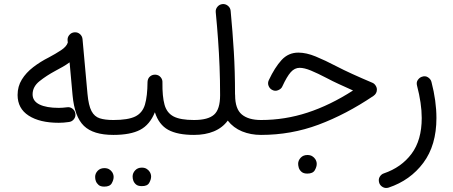

<svg xmlns="http://www.w3.org/2000/svg" viewBox="-20 -648 2227 943"><path d="M66.4 -181.6Q66.4 -223.6 87.2 -257.3Q107.9 -291 143.1 -318.1Q178.2 -345.2 220.2 -366.2Q252.4 -383.3 279.5 -401.1Q306.6 -418.9 313 -439L312 -449.2Q310.5 -464.4 320.3 -476.1Q330.1 -487.8 345.2 -489.3Q360.4 -490.7 372.1 -481Q383.8 -471.2 385.3 -456.1L409.7 -187Q415 -129.9 429.4 -102.5Q443.8 -75.2 470 -66.9Q496.1 -58.6 536.6 -58.6H537.1Q552.7 -58.6 563 -48.1Q573.2 -37.6 573.2 -22Q573.2 -6.8 563 3.9Q552.7 14.6 537.1 14.6H536.6Q438 14.6 392.1 -29.8Q346.2 -74.2 336.4 -180.2L321.8 -341.8Q306.6 -330.6 288.8 -320.3Q271 -310.1 251.5 -299.8Q208 -276.4 174.1 -249.3Q140.1 -222.2 140.1 -184.6Q140.1 -151.4 174.1 -134.8Q208 -118.2 268.6 -118.2Q287.1 -118.2 309.1 -121.1Q323.7 -123.5 335.9 -114.3Q348.1 -105 350.1 -89.8Q352.5 -75.2 343.3 -63Q334 -50.8 318.8 -48.8Q292.5 -44.9 268.6 -44.9Q175.3 -44.9 120.8 -80.1Q66.4 -115.2 66.4 -181.6Z M500 -22Q500 -37.6 511 -48.1Q522 -58.6 537.1 -58.6Q608.9 -58.6 644.3 -75.9Q679.7 -93.3 691.9 -134.3Q704.1 -175.3 704.6 -246.1Q705.6 -263.2 717 -272.7Q728.5 -282.2 743.7 -281.2Q759.3 -280.3 769 -268.8Q778.8 -257.3 777.8 -242.7Q776.9 -174.3 788.1 -133.8Q799.3 -93.3 832.8 -75.9Q866.2 -58.6 932.6 -58.6H933.1Q948.7 -58.6 959 -48.1Q969.2 -37.6 969.2 -22Q969.2 -6.8 959 3.9Q948.7 14.6 933.1 14.6H932.6Q851.6 14.6 805.9 -10.5Q760.3 -35.6 740.7 -96.7Q715.8 -35.2 668.2 -10.3Q620.6 14.6 537.1 14.6Q522 14.6 511 3.9Q500 -6.8 500 -22ZM631.3 218.8Q631.3 202.1 643.8 188.7Q656.2 175.3 676.3 175.3Q690.4 175.3 700 181.2Q709.5 187 714.8 195.3Q722.2 206.5 722.2 219.2Q722.2 233.4 712.9 250Q703.6 266.6 676.3 266.1Q657.7 266.1 648.2 258.1Q638.7 250 634.8 239.3Q631.3 229.5 631.3 218.8ZM447.3 220.7Q447.3 204.1 459.7 190.9Q472.2 177.7 492.7 177.7Q506.3 177.7 515.9 183.3Q525.4 189 531.2 197.8Q538.1 209.5 538.1 221.2Q538.1 235.8 528.8 252.2Q519.5 268.6 492.2 268.6Q473.6 268.6 464.1 260.3Q454.6 252 450.7 241.2Q447.3 232.4 447.3 220.7Z M896.5 -22Q896.5 -37.6 907.2 -48.1Q918 -58.6 933.1 -58.6Q1002 -58.6 1031.5 -85Q1061 -111.3 1061 -180.2Q1061 -255.4 1058.3 -321.8Q1055.7 -388.2 1051 -453.1Q1046.4 -518.1 1039.6 -587.9Q1038.1 -603 1047.9 -614.7Q1057.6 -626.5 1072.8 -627.9Q1087.4 -629.4 1099.4 -619.6Q1111.3 -609.9 1112.8 -594.7Q1122.6 -490.7 1128.4 -394.8Q1134.3 -298.8 1134.3 -186Q1134.8 -183.1 1134.8 -180.2Q1134.8 -113.3 1167.5 -85.9Q1200.2 -58.6 1261.7 -58.6H1262.2Q1277.8 -58.6 1288.1 -48.1Q1298.3 -37.6 1298.3 -22Q1298.3 -6.8 1288.1 3.9Q1277.8 14.6 1262.2 14.6H1261.7Q1211.4 14.6 1168.9 -2.7Q1126.5 -20 1098.6 -55.7Q1072.8 -20.5 1030.5 -2.9Q988.3 14.6 933.1 14.6Q918 14.6 907.2 3.9Q896.5 -6.8 896.5 -22Z M1445.3 -389.6Q1484.4 -389.6 1530.5 -370.6Q1576.7 -351.6 1631.8 -322.8Q1666.5 -304.7 1710.4 -284.7Q1754.4 -264.6 1808.6 -241.7Q1818.4 -237.8 1824.7 -228Q1831.1 -218.3 1831.1 -208Q1831.1 -188.5 1814 -176.8Q1679.2 -85.9 1544.4 -35.6Q1409.7 14.6 1262.2 14.6Q1247.1 14.6 1236.1 3.7Q1225.1 -7.3 1225.1 -22Q1225.1 -36.6 1236.1 -47.6Q1247.1 -58.6 1262.2 -58.6Q1379.4 -58.6 1490.5 -95Q1601.6 -131.3 1713.9 -203.6Q1676.8 -220.2 1644.8 -234.9Q1612.8 -249.5 1585.4 -264.2Q1539.6 -288.1 1507.1 -301.5Q1474.6 -314.9 1451.7 -314.9Q1427.2 -314.9 1408.2 -293.7Q1389.2 -272.5 1366.7 -223.6Q1361.8 -211.4 1345.7 -204.8Q1329.6 -198.2 1314 -208Q1303.2 -214.8 1298.6 -227.8Q1293.9 -240.7 1300.3 -254.4Q1329.6 -316.9 1363 -353.3Q1396.5 -389.6 1445.3 -389.6ZM1444.3 156.7Q1444.3 140.1 1456.8 126.7Q1469.2 113.3 1489.7 113.3Q1503.9 113.3 1513.4 119.1Q1522.9 125 1528.3 133.3Q1535.6 144.5 1535.6 157.2Q1535.6 171.4 1526.1 188Q1516.6 204.6 1489.3 204.6Q1471.2 204.6 1461.4 196.3Q1451.7 188 1447.8 177.2Q1444.3 165 1444.3 156.7Z M2050.8 -270.5Q2068.4 -277.3 2082 -268.3Q2095.7 -259.3 2099.1 -245.6Q2123.5 -151.9 2123.5 -68.4Q2123.5 65.4 2059.3 151.6Q1995.1 237.8 1888.7 273.4Q1872.6 278.3 1859.4 270.5Q1846.2 262.7 1842.3 249.5Q1837.4 232.4 1845.2 220Q1853 207.5 1865.2 203.6Q1951.2 174.3 2001.2 107.4Q2051.3 40.5 2051.3 -68.4Q2051.3 -104.5 2045.4 -144.3Q2039.6 -184.1 2028.3 -227.1Q2023.9 -243.7 2032 -255.1Q2040 -266.6 2050.8 -270.5Z"/></svg>

Font: Mikhak-DS1-FD Regular
Style: Regular
Weight: 400
Designer: Amin Abedi
Version: Version 3.2